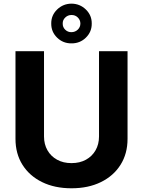

<svg xmlns="http://www.w3.org/2000/svg" viewBox="-20 -1003 769 1033"><path d="M512.7 -727.5H666.2V-255.9Q666.2 -176.2 628.5 -116.4Q590.8 -56.5 522.9 -23.3Q455.1 10 364.6 10Q274.2 10 206.4 -23.3Q138.6 -56.5 100.9 -116.4Q63.3 -176.2 63.3 -255.9V-727.5H216.8V-268.6Q216.8 -226.8 235.3 -194.5Q253.7 -162.2 287 -143.8Q320.2 -125.4 364.6 -125.4Q409.4 -125.4 442.6 -143.8Q475.8 -162.2 494.2 -194.5Q512.7 -226.8 512.7 -268.6ZM364.6 -769.7Q319.2 -769.2 287.2 -800.5Q255.2 -831.8 255.7 -876.4Q255.2 -920.5 287.2 -951.7Q319.2 -982.9 364.6 -983.4Q410.1 -982.9 442.1 -951.7Q474.1 -920.5 473.6 -876.4Q474.1 -831.8 442.1 -800.5Q410.1 -769.2 364.6 -769.7ZM364.6 -829.9Q384.6 -830.2 398.5 -843.6Q412.4 -856.9 412.5 -876.4Q412.4 -895.2 398.6 -908.9Q384.9 -922.6 364.6 -922.3Q345 -922.3 331 -908.7Q316.9 -895.2 317.4 -876.4Q316.9 -856.9 330.8 -843.3Q344.7 -829.6 364.6 -829.9Z"/></svg>

Font: Inter
Style: Regular
Weight: 400
Designer: Rasmus Andersson
Foundry: rsms
Version: Version 4.000;git-8c9346024